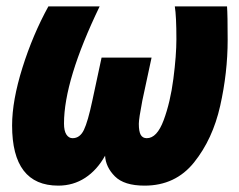

<svg xmlns="http://www.w3.org/2000/svg" viewBox="-20 -573 752 603"><path d="M18 -179Q18 -257 50.5 -360.5Q83 -464 132 -553H293Q181 -321 181 -185Q181 -162 188.5 -150.5Q196 -139 208 -139Q231 -139 243.5 -165Q256 -191 270 -257L299 -392H456L427 -257Q416 -200 416 -184Q416 -160 422 -149.5Q428 -139 441 -139Q473 -139 494 -195.5Q515 -252 524.5 -325.5Q534 -399 534 -450Q534 -522 529 -553H693Q695 -527 695 -448Q695 -345 671.5 -240.5Q648 -136 589.5 -63Q531 10 434 10Q370 10 341 -19Q312 -48 310 -84Q285 -39 247.5 -14.5Q210 10 163 10Q18 10 18 -179Z"/></svg>

Font: Noto Sans UI CondBlack
Style: Italic
Weight: 900
Width: 3
Italic angle: -12°
Designer: Monotype Design Team
Foundry: Monotype Imaging Inc.
Version: Version 1.001